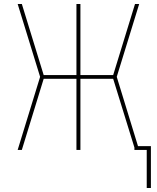

<svg xmlns="http://www.w3.org/2000/svg" viewBox="-20 -755 790 967"><path d="M719 192V0H657V-12L550 -358H385V0H365V-358H200L90 0H69L182 -368L69 -735H90L200 -377H365V-735H385V-377H550L660 -735H681L568 -368L675 -19H740V192Z"/></svg>

Font: Zed Sans Thin Extended
Style: Regular
Weight: 100
Width: 7
Designer: Belleve Invis
Foundry: Belleve Invis
Version: Version 1.0.0; ttfautohint (v1.8.4)